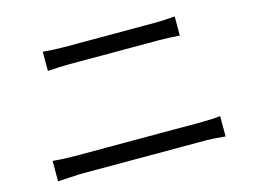

<svg xmlns="http://www.w3.org/2000/svg" viewBox="-84 -795 1168 880"><g transform="rotate(-15 500.0 -355.0)"><path d="M91.8 -59.6V-156.2Q148.4 -151.4 197.3 -151.4H795.9Q849.6 -151.4 886.7 -156.2V-59.6Q826.2 -65.4 795.9 -65.4H197.3Q194.3 -65.4 91.8 -59.6ZM177.7 -560.5V-651.4Q231.4 -646.5 276.4 -646.5H705.1Q756.8 -646.5 803.7 -651.4V-560.5Q747.1 -564.5 705.1 -564.5H277.3Q240.2 -564.5 177.7 -560.5Z"/></g></svg>

Font: Gen Shin Gothic Regular
Style: Regular
Weight: 400
Designer: [Source Han Sans]
Ryoko NISHIZUKA  (kana & ideographs); Paul D. Hunt (Latin, Greek & Cyrillic); Wenlong ZHANG  (bopomofo
Version: Version 1.002.20150607